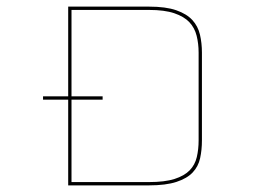

<svg xmlns="http://www.w3.org/2000/svg" viewBox="-20 -650 796 580"><path d="M186 -90V-349H110V-359H186V-630H430Q481 -630 512.5 -619Q544 -608 561 -589.5Q578 -571 584 -545.5Q590 -520 590 -491V-226Q590 -197 584.5 -172Q579 -147 562 -129Q545 -111 513 -100.5Q481 -90 430 -90ZM290 -349H196V-100H430Q478 -100 507.5 -109.5Q537 -119 553 -135.5Q569 -152 574.5 -175.5Q580 -199 580 -226V-491Q580 -518 574 -542Q568 -566 552 -583Q536 -600 506.5 -610Q477 -620 430 -620H196V-359H290Z"/></svg>

Font: Bungee Hairline
Style: Regular
Weight: 400
Designer: David Jonathan Ross
Foundry: David Jonathan Ross
Version: Version 1.001;PS 1.0;hotconv 1.0.72;makeotf.lib2.5.5900